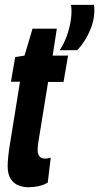

<svg xmlns="http://www.w3.org/2000/svg" viewBox="-20 -778 417 808"><path d="M193.5 -114.1 181 -9.6Q164.1 0.7 143.1 5.3Q122.1 10 99.1 10Q77 10 57.3 2.1Q37.5 -5.9 24.8 -25.4Q12.2 -44.9 12.2 -79.9Q12.2 -95.1 14.6 -118.9Q17 -142.6 20.4 -162.6L64.1 -434H26L44.1 -538L83.2 -544L116.9 -657.3H219.1L201.6 -544H266.5L247.4 -433.3H182.5L140.9 -177.3Q139.9 -168.8 139.1 -161.6Q138.3 -154.4 138.3 -148.2Q138.3 -130.8 145.6 -120.7Q152.8 -110.5 170.7 -110.5Q175.9 -110.5 181.3 -111.7Q186.6 -112.8 193.5 -114.1ZM231.2 -566.7Q249.7 -594.3 261.8 -628.6Q273.8 -662.8 278.5 -696.8Q283.2 -730.8 278.8 -757.5H375.6Q381.8 -707.4 361.4 -656.3Q340.9 -605.1 305.3 -566.7Z"/></svg>

Font: Georama ExtraCondensed Thin
Style: Italic
Weight: 100
Width: 2
Italic angle: -9°
Designer: Jean-Baptiste Levee
Foundry: Production Type
Version: Version 1.001